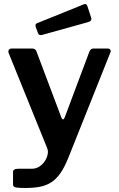

<svg xmlns="http://www.w3.org/2000/svg" viewBox="-20 -772 594 957"><path d="M105 165Q75 165 60 162.5Q45 160 45 148V84Q45 78 51 73.5Q57 69 74 69H140Q160 69 176.5 58Q193 47 203.5 31Q214 15 217.5 -2.5Q221 -20 215 -34L23 -508Q20 -517 24 -523.5Q28 -530 38 -530H142Q149 -530 154.5 -526Q160 -522 162 -515L286 -186Q289 -177 294 -177Q299 -177 303 -188L426 -516Q429 -522 433.5 -526Q438 -530 445 -530H518Q526 -530 530 -523.5Q534 -517 530 -510L320 16Q301 63 280.5 92Q260 121 235 137Q210 153 178.5 159Q147 165 105 165ZM415 -743 434 -685Q440 -668 420 -662L190 -598Q181 -596 176.5 -598Q172 -600 169 -608L158 -638Q154 -652 164 -656L399 -751Q410 -755 415 -743Z"/></svg>

Font: Libre Franklin SemiBold
Style: Regular
Weight: 600
Designer: Pablo Impallari, Rodrigo Fuenzalida, Nhung Nguyen
Foundry: Impallari Type
Version: Version 3.000